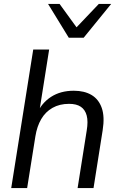

<svg xmlns="http://www.w3.org/2000/svg" viewBox="-20 -957 608 977"><path d="M37.1 0 149.1 -705H230.1L178 -376.2H166.5Q191.5 -432.9 239.8 -464.1Q288.2 -495.3 355.4 -495.3Q409.4 -495.3 445.9 -473.6Q482.4 -451.8 497.9 -407.4Q513.4 -362.9 502.4 -294.1L455.9 0H374.9L421.4 -293.7Q429 -339.1 421.2 -369Q413.3 -398.8 391.3 -413.7Q369.3 -428.6 331.4 -428.6Q282.9 -428.6 247 -408.1Q211.1 -387.7 189.7 -350.8Q168.2 -314 160.1 -263.5L118.1 0ZM330 -765 224.6 -936.9H283.2L369.5 -818L482.7 -936.9H545.6L405.7 -765Z"/></svg>

Font: Nunito Sans 12pt ExtraLight
Style: Italic
Weight: 200
Italic angle: -9°
Designer: Vernon Adams
Foundry: Vernon Adams
Version: Version 3.101;gftools[0.9.27]